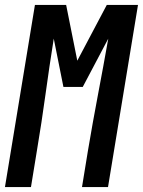

<svg xmlns="http://www.w3.org/2000/svg" viewBox="-34 -755 577 775"><path d="M-14 0 107 -735H233L278 -510L397 -735H523L402 0H297L321 -147Q340 -260 361.5 -373Q383 -486 403 -599L300 -404H222L183 -599Q165 -486 149.5 -373Q134 -260 115 -147L91 0Z"/></svg>

Font: Iosevka Term Curly
Style: Bold Italic
Weight: 700
Italic angle: -9°
Designer: Belleve Invis
Foundry: Belleve Invis
Version: Version 32.3.0